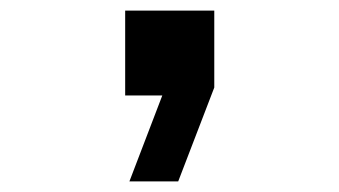

<svg xmlns="http://www.w3.org/2000/svg" viewBox="-20 -180 640 362"><path d="M224 162 286 0H216V-160H384V-15L316 162Z"/></svg>

Font: Geist Mono ExtraBold
Style: Regular
Weight: 800
Monospace: yes
Designer: Basement.studio, Andrés Briganti, Mateo Zaragoza
Foundry: Basement.studio, Vercel, Andrés Briganti, Guido Ferreyra, Mateo Zaragoza
Version: Version 1.500; ttfautohint (v1.8.4.7-5d5b)